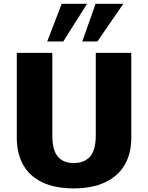

<svg xmlns="http://www.w3.org/2000/svg" viewBox="-20 -992 788 1021"><path d="M371.6 9.8Q272.5 9.8 205.1 -22.5Q137.7 -54.7 103.5 -115Q69.3 -175.3 69.3 -259.8V-710.9H258.3V-271.5Q258.3 -193.4 287.6 -159.2Q316.9 -125 371.6 -125Q428.7 -125 459 -159.7Q489.3 -194.3 489.3 -272V-710.9H678.2V-260.3Q678.2 -175.8 643.1 -115.5Q607.9 -55.2 539.3 -22.7Q470.7 9.8 371.6 9.8ZM417.5 -771.5 488.3 -971.7H635.7L498 -771.5ZM231 -771.5 308.1 -971.7H442.9L316.4 -771.5Z"/></svg>

Font: Comme ExtraBold
Style: Regular
Weight: 800
Version: Version 1.000;gftools[0.9.27]